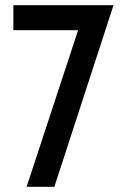

<svg xmlns="http://www.w3.org/2000/svg" viewBox="-20 -720 467 740"><path d="M82.5 0 281 -603.5H31.5V-700H417.5L189.5 0Z"/></svg>

Font: Cabin Condensed Medium
Style: Regular
Weight: 500
Width: 3
Designer: Pablo Impallari
Foundry: Pablo Impallari. http://www.impallari.com Igino Marini. http://www.ikern.com
Version: Version 3.001; ttfautohint (v1.8.3)